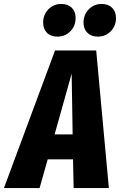

<svg xmlns="http://www.w3.org/2000/svg" viewBox="-72 -950 606 970"><path d="M300 0 297 -145H169L128 0H-52L206 -695H414L478 0ZM204 -271H295L290 -578ZM146 -836Q146 -876 172.5 -903Q199 -930 237 -930Q271 -930 290.5 -911Q310 -892 310 -859Q310 -819 283.5 -792Q257 -765 218 -765Q184 -765 165 -784.5Q146 -804 146 -836ZM350 -836Q350 -876 376.5 -903Q403 -930 441 -930Q475 -930 494.5 -910.5Q514 -891 514 -859Q514 -819 487.5 -792Q461 -765 422 -765Q389 -765 369.5 -784.5Q350 -804 350 -836Z"/></svg>

Font: Fira Sans Extra Condensed ExtraBold
Style: Italic
Weight: 800
Width: 3
Italic angle: -8°
Designer: Carrois Corporate & Edenspiekermann AG
Foundry: Carrois Corporate GbR & Edenspiekermann AG
Version: Version 4.203